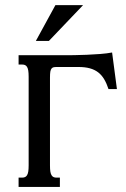

<svg xmlns="http://www.w3.org/2000/svg" viewBox="-20 -736 496 756"><path d="M176.8 -85Q176.8 -69.8 178.2 -60.5Q179.7 -51.3 183.1 -45.9Q186.5 -40.5 191.2 -38.6Q195.8 -36.6 202.6 -36.6H215.8V0H53.2V-36.6H66.9Q73.2 -36.6 78.1 -38.6Q83 -40.5 86.4 -45.9Q89.8 -51.3 91.3 -60.5Q92.8 -69.8 92.8 -85V-433.6Q92.8 -448.7 91.3 -458Q89.8 -467.3 86.4 -472.7Q83 -478 78.1 -480Q73.2 -481.9 66.9 -481.9H53.2V-518.6H227.5Q246.1 -518.6 270.8 -518.8Q295.4 -519 322 -520.3Q348.6 -521.5 374.5 -523.4Q400.4 -525.4 421.4 -529.3L440.4 -385.3H407.2Q399.9 -407.7 390.1 -424.1Q380.4 -440.4 366.5 -451.2Q352.5 -461.9 333.7 -467Q314.9 -472.2 290 -472.2H202.6Q195.8 -472.2 191.2 -471.2Q186.5 -470.2 183.1 -466.3Q179.7 -462.4 178.2 -454.1Q176.8 -445.8 176.8 -430.7ZM198.2 -715.8H307.1L172.4 -574.7H121.1Z"/></svg>

Font: Arian Grqi
Style: Regular
Weight: 400
Designer: Ruben Hakobyan (Tarumian)
Foundry: Ruben Hakobyan (Tarumian)
Version: Version 1.003